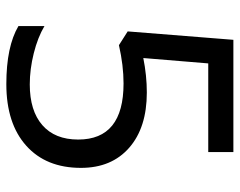

<svg xmlns="http://www.w3.org/2000/svg" viewBox="-96 -658 764 612"><g transform="rotate(90 286.0 -352.0)"><path d="M274.9 -438Q386.7 -438 450.9 -381.8Q515.1 -325.7 515.1 -228Q515.1 -116.7 444.3 -53.5Q373.5 9.8 248 9.8Q128.4 9.8 63 -28.8V-111.8Q99.1 -90.3 149.9 -77.6Q200.7 -64.9 249 -64.9Q333 -64.9 378.9 -105Q424.8 -145 424.8 -219.2Q424.8 -363.8 246.1 -363.8Q188.5 -363.8 124 -349.1L80.1 -377L106.9 -713.9H464.8V-633.8H182.1L165 -426.8Q221.2 -438 274.9 -438Z"/></g></svg>

Font: Noto Sans Historic
Style: Regular
Weight: 400
Designer: Monotype Design Team
Foundry: Monotype Imaging Inc.
Version: Version 0.71 uh